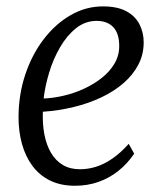

<svg xmlns="http://www.w3.org/2000/svg" viewBox="-20 -586 514 616"><path d="M410.5 -93Q388.5 -60.5 359.5 -37.5Q330.5 -14.5 295.5 -2.2Q260.5 10 220.5 10Q174.5 10 140.2 -7Q106 -24 83.8 -54.2Q61.5 -84.5 50.5 -124.2Q39.5 -164 39.5 -209.5Q39.5 -282 61 -346.5Q82.5 -411 120.2 -460.2Q158 -509.5 206.8 -537.5Q255.5 -565.5 310 -565.5Q356.5 -565.5 385.2 -550Q414 -534.5 427.5 -508Q441 -481.5 441 -450Q441 -411.5 424 -378.8Q407 -346 376.5 -319.5Q346 -293 305.5 -273.8Q265 -254.5 217 -242.8Q169 -231 117.5 -227.5Q116 -188 122.5 -154.2Q129 -120.5 143.8 -95.5Q158.5 -70.5 181.5 -56.8Q204.5 -43 236.5 -43Q262.5 -43 288.2 -51Q314 -59 340.2 -77Q366.5 -95 393 -124.5ZM290 -519Q253.5 -519 224 -495.5Q194.5 -472 172.5 -434Q150.5 -396 137.5 -352.5Q124.5 -309 120 -270Q150 -271 183.5 -278.8Q217 -286.5 248.8 -301Q280.5 -315.5 306.2 -335.8Q332 -356 347.2 -381.8Q362.5 -407.5 362.5 -438.5Q362.5 -478.5 343.5 -498.8Q324.5 -519 290 -519Z"/></svg>

Font: Merriweather 24pt SemiCondensed Light
Style: Italic
Weight: 300
Width: 4
Italic angle: -7.8°
Designer: Eben Sorkin
Foundry: Eben Sorkin
Version: Version 2.101